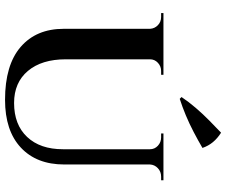

<svg xmlns="http://www.w3.org/2000/svg" viewBox="-86 -776 876 743"><g transform="rotate(90 351.5 -405.0)"><path d="M210 -600V-222Q210 -129 255 -75.5Q300 -22 379 -22Q463 -22 510.5 -72.5Q558 -123 558 -211V-600H617V-216Q617 -109 551.5 -48Q486 13 367 13Q232 13 162 -47.5Q92 -108 92 -214V-600ZM94 -600V-548H92Q91 -566 78 -578.5Q65 -591 46 -591Q46 -591 38.5 -591Q31 -591 31 -591V-600ZM270 -600V-591Q270 -591 262.5 -591Q255 -591 255 -591Q237 -591 223.5 -578.5Q210 -566 210 -548H208V-600ZM560 -600V-548H558Q558 -566 544.5 -578.5Q531 -591 512 -591Q512 -591 504.5 -591Q497 -591 497 -591V-600ZM678 -600V-591Q678 -591 671 -591Q664 -591 664 -591Q645 -591 631.5 -578.5Q618 -566 617 -548H615V-600ZM356 -670Q374 -697 398 -725Q422 -753 447.5 -778Q473 -803 494 -823Q516 -809 530.5 -791.5Q545 -774 553 -751Q524 -734 491.5 -717Q459 -700 426.5 -686.5Q394 -673 363 -663Z"/></g></svg>

Font: Cinzel SemiBold
Style: Regular
Weight: 600
Designer: Natanael Gama
Version: Version 2.000